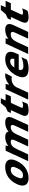

<svg xmlns="http://www.w3.org/2000/svg" viewBox="1948 -2650 712 4648"><g transform="rotate(-90 2304.0 -326.0)"><path d="M561 -274C519 -183 470 -125 383 -125C296 -125 298 -184 340 -274C382 -365 431 -421 518 -421C605 -421 603 -365 561 -274ZM136 -125C140 -46 198 10 319 10C502 10 650 -102 730 -274C756 -330 769 -380 767 -423C763 -503 703 -556 582 -556C398 -556 251 -447 171 -274C145 -218 134 -168 136 -125Z M1583 -315 1437 0H1601L1765 -354C1827 -487 1796 -556 1659 -556C1578 -556 1498 -525 1445 -476H1441C1434 -528 1389 -556 1304 -556C1224 -556 1148 -526 1094 -478L1106 -546H979L727 0H891L1009 -255C1055 -356 1104 -422 1195 -422C1257 -422 1258 -381 1228 -315L1082 0H1246L1372 -272C1414 -364 1464 -422 1550 -422C1612 -422 1613 -381 1583 -315Z M2138 -419H2295L2353 -546H2196L2250 -662H2132L2033 -545L1926 -494L1892 -419H1963L1849 -172C1795 -54 1821 10 1956 10C2013 10 2065 2 2111 -16L2115 -18L2173 -144L2163 -141C2120 -130 2088 -124 2063 -124C2024 -124 2010 -141 2026 -176Z M2595 -546H2469L2217 0H2386L2512 -275C2550 -358 2632 -402 2725 -402C2741 -402 2757 -400 2766 -397L2772 -395L2856 -550L2850 -552C2838 -555 2821 -556 2801 -556C2723 -556 2639 -510 2579 -458Z M2994 -335C3029 -395 3078 -435 3142 -435C3205 -435 3222 -397 3198 -335ZM3184 -32 3246 -163 3231 -158C3162 -132 3105 -116 3026 -116C2944 -116 2917 -157 2943 -228H3307L3343 -306C3415 -460 3362 -556 3197 -556C3016 -556 2872 -441 2792 -269C2712 -94 2772 10 2961 10C3050 10 3110 -1 3180 -30Z M3688 -478 3700 -546H3573L3321 0H3485L3603 -255C3651 -360 3700 -422 3798 -422C3864 -422 3869 -383 3837 -315L3691 0H3855L4019 -354C4079 -482 4042 -556 3907 -556C3824 -556 3748 -528 3688 -478Z M4393 -419H4550L4608 -546H4451L4505 -662H4387L4288 -545L4181 -494L4147 -419H4218L4104 -172C4050 -54 4076 10 4211 10C4268 10 4320 2 4366 -16L4370 -18L4428 -144L4418 -141C4375 -130 4343 -124 4318 -124C4279 -124 4265 -141 4281 -176Z"/></g></svg>

Font: Passageway
Style: BdSuIt
Weight: 700
Foundry: Ascender Corporation
Version: Version 1.11